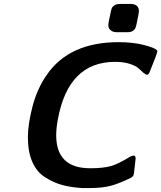

<svg xmlns="http://www.w3.org/2000/svg" viewBox="-20 -929 816 971"><path d="M121.1 -234.9Q121.1 -300.8 144.5 -390.9Q168 -481 216.8 -550.8Q330.6 -715.8 580.1 -715.8Q650.9 -715.8 706.1 -701.9Q761.2 -688 772.9 -675.8L775.9 -669.9Q775.9 -660.2 734.9 -560.1Q730 -551.3 724.1 -550.8Q717.3 -550.8 705.6 -560.8Q693.8 -570.8 680.4 -583.5Q667 -596.2 635.5 -606.2Q604 -616.2 562 -616.2Q324.2 -616.2 272 -321.8Q264.2 -279.8 264.2 -245.1Q264.2 -78.1 436 -78.1Q503.9 -78.1 542.5 -89.6Q581.1 -101.1 637.2 -136.2Q648.4 -142.1 655.8 -142.1Q665.5 -142.1 666 -127Q666 -121.1 658.2 -59.1Q658.2 -58.1 657.7 -53.5Q657.2 -48.8 656.5 -47.9Q655.8 -46.9 655.3 -43.9Q654.8 -41 653.8 -40Q652.8 -39.1 651.4 -37.1Q649.9 -35.2 647.5 -33.7Q645 -32.2 642.1 -29.8Q581.1 0 538.6 11Q496.1 22 434.1 22H394Q335.9 18.1 293 6.1Q250 -5.9 208 -32.5Q166 -59.1 143.6 -109.9Q121.1 -160.6 121.1 -234.9ZM527.8 -803.2Q527.8 -812 538.1 -858.9Q542 -878.9 545.4 -887.5Q548.8 -896 559.3 -902.6Q569.8 -909.2 589.8 -909.2H638.7Q682.6 -909.2 682.6 -872.1Q682.6 -862.3 669.9 -804.2Q667 -792 664.3 -785.9Q661.6 -779.8 651.9 -772.9Q642.1 -766.1 625 -766.1H571.8Q553.7 -766.1 543.2 -773.4Q532.7 -780.8 530.3 -788.1Q527.8 -795.4 527.8 -803.2Z"/></svg>

Font: CMU Sans Serif
Style: BoldOblique
Weight: 700
Italic angle: -12°
Version: Version 0.7.0